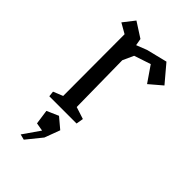

<svg xmlns="http://www.w3.org/2000/svg" viewBox="-234 -597 882 882"><g transform="rotate(45 207.5 -155.5)"><path d="M50 0ZM395 -412 334 -360 281 -437 200 -410 176 -357 180 -57 239 -38 233 -3H56L53 -30L100 -49L99 -449L50 -477L93 -532L166 -485L172 -451L223 -471L324 -496ZM151 29 202 72 174 147 114 221 87 214 144 132 104 125 94 54Z"/></g></svg>

Font: Underdog
Style: Regular
Weight: 400
Designer: Sergey Steblina
Foundry: Sergey Steblina, Jovanny Lemonad
Version: Version 1.001; ttfautohint (v0.9)